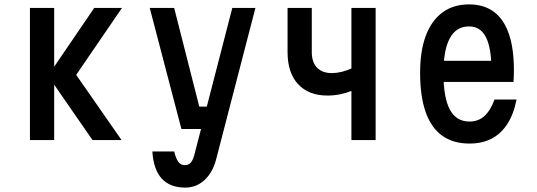

<svg xmlns="http://www.w3.org/2000/svg" viewBox="-20 -636 2440 872"><path d="M400 0 198 -292 408 -600H534L326 -296L532 0ZM116 0V-600H226V0Z M660 -600H771L885 -152H947L922 -50H804ZM1140 -600 961 90Q945 149 908 182.5Q871 216 821 216Q752 216 714.5 175Q677 134 672 52H771Q779 84 790 99Q801 114 820 114Q837 114 847 102Q857 90 864 62L1035 -600Z M1576 0V-223Q1551 -213 1523.5 -207.5Q1496 -202 1467 -202Q1382 -202 1334 -253.5Q1286 -305 1286 -400V-600H1396V-400Q1396 -353 1420 -328.5Q1444 -304 1487 -304Q1508 -304 1531 -309.5Q1554 -315 1576 -325V-600H1686V0Z M1966 -360H2250L2212 -317Q2212 -418 2187 -467Q2162 -516 2110 -516Q2052 -516 2023 -462.5Q1994 -409 1994 -305Q1994 -193 2023 -138.5Q2052 -84 2112 -84Q2152 -84 2179.5 -108.5Q2207 -133 2226 -184H2326Q2313 -118 2284.5 -73.5Q2256 -29 2213 -6.5Q2170 16 2112 16Q2038 16 1988 -20Q1938 -56 1913 -127.5Q1888 -199 1888 -305Q1888 -405 1914 -474Q1940 -543 1989.5 -579.5Q2039 -616 2110 -616Q2178 -616 2223 -582.5Q2268 -549 2291 -482.5Q2314 -416 2314 -317Q2314 -304 2313.5 -289.5Q2313 -275 2312 -264H1966Z"/></svg>

Font: Martian Mono Condensed
Style: Regular
Weight: 400
Width: 3
Designer: Roman Shamin
Foundry: Evil Martians
Version: Version 1.000